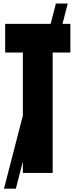

<svg xmlns="http://www.w3.org/2000/svg" viewBox="-20 -997 436 1107"><path d="M2.9 90.8 110.4 -325.2H111.8V-694.3H9.8V-859.4H272L302.2 -976.6H370.6L340.3 -859.4H385.7V-694.3H283.7V0H111.8V-65.9L71.3 90.8Z"/></svg>

Font: Anton SC
Style: Regular
Weight: 400
Designer: Vernon Adams
Foundry: Vernon Adams
Version: Version 2.116; ttfautohint (v1.8.4.7-5d5b)